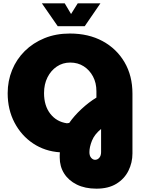

<svg xmlns="http://www.w3.org/2000/svg" viewBox="-20 -914 853 1151"><path d="M558 217Q490 217 440.5 192.5Q391 168 364.5 126Q338 84 338 30Q338 23 338 15.5Q338 8 339 -1Q249 -7 178.5 -54Q108 -101 67 -179Q26 -257 26 -355Q26 -429 52.5 -494Q79 -559 128.5 -608Q178 -657 246.5 -685Q315 -713 399 -713Q511 -713 595 -667.5Q679 -622 726.5 -541Q774 -460 774 -353V6Q774 61 750 109.5Q726 158 678 187.5Q630 217 558 217ZM381 -175Q387 -175 395 -177Q424 -219 468 -260Q512 -301 558 -329V-367Q558 -417 537.5 -455.5Q517 -494 482 -516.5Q447 -539 401 -539Q356 -539 320.5 -515Q285 -491 264.5 -450Q244 -409 244 -356Q244 -280 281.5 -232Q319 -184 381 -175ZM550 44Q565 44 575.5 31.5Q586 19 586 -2V-141Q546 -108 531 -70Q516 -32 516 -2Q516 20 526.5 32Q537 44 550 44ZM326 -757 231 -894H368L406 -830L446 -894H582L488 -757Z"/></svg>

Font: MuseoModerno Black
Style: Regular
Weight: 900
Designer: Pablo Cosgaya, Héctor Gatti, Marcela Romero, and the Authors of The MuseoModerno Project.
Foundry: Omnibus-Type Team
Version: Version 1.001